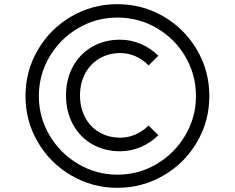

<svg xmlns="http://www.w3.org/2000/svg" viewBox="-20 -811 1124 919"><path d="M542 -791Q662 -791 763 -732Q864 -673 923 -572Q982 -471 982 -351Q982 -232 923 -131Q864 -30 762.5 29Q661 88 542 88Q423 88 321.5 29Q220 -30 161 -131Q102 -232 102 -351Q102 -471 161 -572Q220 -673 321 -732Q422 -791 542 -791ZM542 25Q644 25 730 -26Q816 -77 867 -163.5Q918 -250 918 -351Q918 -453 867.5 -539.5Q817 -626 730.5 -676.5Q644 -727 542 -727Q441 -727 354.5 -676.5Q268 -626 217 -539.5Q166 -453 166 -351Q166 -250 217 -163.5Q268 -77 354.5 -26Q441 25 542 25ZM556 -152Q594 -152 629 -167.5Q664 -183 691 -210L738 -164Q702 -128 654.5 -107.5Q607 -87 555 -87Q480 -87 421 -121Q362 -155 329 -216Q296 -277 296 -354Q296 -432 329 -492.5Q362 -553 421 -587Q480 -621 555 -621Q607 -621 654.5 -600.5Q702 -580 738 -544L691 -498Q664 -526 629 -541.5Q594 -557 556 -557Q500 -557 456 -531Q412 -505 387.5 -459Q363 -413 363 -354Q363 -295 387.5 -249Q412 -203 456 -177.5Q500 -152 556 -152Z"/></svg>

Font: SUITE Light
Style: Regular
Weight: 300
Designer: Sun
Foundry: Sun
Version: Version 2.040